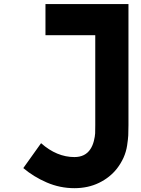

<svg xmlns="http://www.w3.org/2000/svg" viewBox="-20 -937 707 964"><path d="M458.3 -760.4H208.3V-916.7H625V-308.6Q625 -276.7 624 -257.5Q623 -238.3 618.2 -206.4Q613.3 -174.5 600.3 -145.5Q587.2 -116.5 567.1 -90.5Q531.9 -45.6 476.9 -18.9Q421.9 7.8 353.5 7.8Q281.2 7.8 214.8 -20.8Q148.4 -49.5 97 -93.1L186.2 -218.1Q265 -148.4 353.5 -148.4Q408.2 -148.4 434.2 -188.8Q445.3 -205.7 451.2 -228.8Q457 -252 457.7 -267.3Q458.3 -282.6 458.3 -308.6Z"/></svg>

Font: Monoid
Style: Bold
Weight: 700
Width: 4
Designer: Andreas Larsen (@larsenwork)
Version: Version 0.61